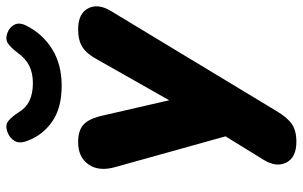

<svg xmlns="http://www.w3.org/2000/svg" viewBox="-195 -573 957 607"><g transform="rotate(-90 283.5 -269.5)"><path d="M139 189Q89 189 73 157Q57 125 82 85L156 -35L59 -383Q44 -435 67 -468Q90 -501 138 -501Q174 -501 193 -484Q212 -467 222 -422L270 -213L398 -439Q416 -473 437.5 -487Q459 -501 494 -501Q544 -501 560.5 -469.5Q577 -438 552 -397L236 126Q216 160 195 174.5Q174 189 139 189ZM316 -553Q245 -553 202 -583.5Q159 -614 142 -661Q132 -686 141.5 -702Q151 -718 171 -725Q191 -732 204 -722Q217 -712 232 -689Q258 -644 324 -644Q356 -644 379 -655.5Q402 -667 420 -692Q435 -712 448.5 -722Q462 -732 482 -725Q501 -718 509 -702.5Q517 -687 506 -665Q480 -613 431.5 -583Q383 -553 316 -553Z"/></g></svg>

Font: Nunito Black
Style: Italic
Weight: 900
Italic angle: -9°
Designer: Vernon Adams
Foundry: Vernon Adams
Version: Version 3.601; ttfautohint (v1.8.2.53-6de2)